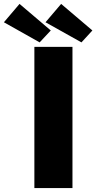

<svg xmlns="http://www.w3.org/2000/svg" viewBox="-107 -963 493 983"><path d="M-7 -943 -87 -849 96 -746 153 -807ZM206 -943 126 -849 310 -746 366 -807ZM69 -723V0H264V-723Z"/></svg>

Font: United Sans Black
Style: Regular
Weight: 900
Designer: Pablo Impallari, Rodrigo Fuenzalida (Modified by Dan O. Williams)
Version: Version 1.000;PS 001.000;hotconv 1.0.88;makeotf.lib2.5.64775